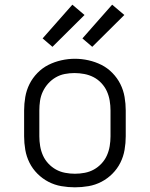

<svg xmlns="http://www.w3.org/2000/svg" viewBox="-20 -792 640 820"><path d="M300 8Q271 8 242 3Q213 -2 187 -15.5Q161 -29 140 -50Q119 -71 106 -97Q93 -123 88 -152Q83 -181 83 -210V-320Q83 -349 88 -378Q93 -407 106 -433Q119 -459 140 -480.5Q161 -502 187 -515Q213 -528 242 -534.5Q271 -541 300 -541Q329 -541 358 -534.5Q387 -528 413 -515Q439 -502 460 -480.5Q481 -459 494 -433Q507 -407 512 -378Q517 -349 517 -320V-210Q517 -181 512 -152Q507 -123 494 -97Q481 -71 460 -50Q439 -29 413 -15.5Q387 -2 358 3Q329 8 300 8ZM300 -50Q321 -50 342 -54Q363 -58 381 -68Q399 -78 413.5 -93.5Q428 -109 436.5 -128Q445 -147 448.5 -168Q452 -189 452 -210V-320Q452 -341 448.5 -362Q445 -383 436.5 -402Q428 -421 413 -437Q398 -453 379.5 -462.5Q361 -472 340 -476Q319 -480 298 -480Q277 -480 256.5 -476Q236 -472 218 -461.5Q200 -451 186 -435.5Q172 -420 163 -401Q154 -382 151 -361.5Q148 -341 148 -320V-210Q148 -189 151.5 -168Q155 -147 163.5 -128Q172 -109 186.5 -93.5Q201 -78 219 -68Q237 -58 258 -54Q279 -50 300 -50ZM374 -592 332 -628 459 -772 511 -728ZM204 -592 162 -628 289 -772 341 -728Z"/></svg>

Font: Iosevka Curly Light Extended
Style: Regular
Weight: 300
Width: 7
Monospace: yes
Designer: Belleve Invis
Foundry: Belleve Invis
Version: Version 11.1.0; ttfautohint (v1.8.3)